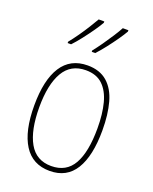

<svg xmlns="http://www.w3.org/2000/svg" viewBox="-145 -846 744 936"><g transform="rotate(20 227.5 -378.0)"><path d="M404 -264Q404 -131 360.5 -60.5Q317 10 229 10Q140 10 95 -61Q50 -132 50 -265Q50 -397 95 -467Q140 -537 229 -537Q292 -537 331 -503Q370 -469 387 -407.5Q404 -346 404 -264ZM76 -265Q76 -146 113 -80.5Q150 -15 228 -15Q306 -15 342 -78.5Q378 -142 378 -265Q378 -339 363.5 -394.5Q349 -450 316.5 -481Q284 -512 229 -512Q151 -512 113.5 -447.5Q76 -383 76 -265ZM356 -759Q346 -741 326.5 -713Q307 -685 284 -655.5Q261 -626 242 -606H224V-613Q241 -634 261 -662.5Q281 -691 299 -719Q317 -747 327 -766H356ZM231 -759Q221 -741 201.5 -713Q182 -685 159 -655.5Q136 -626 117 -606H99V-613Q117 -635 137 -663.5Q157 -692 174 -719.5Q191 -747 202 -766H231Z"/></g></svg>

Font: Noto Sans Gurmukhi UI Condensed Thin
Style: Regular
Weight: 100
Width: 3
Designer: Jelle Bosma - Monotype Design Team
Foundry: Monotype Imaging Inc.
Version: Version 2.004; ttfautohint (v1.8.4.7-5d5b)